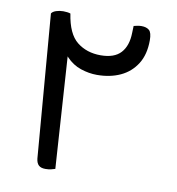

<svg xmlns="http://www.w3.org/2000/svg" viewBox="-73 -687 702 760"><g transform="rotate(10 277.5 -306.5)"><path d="M121 -620Q128 -620 136.5 -619Q145 -618 150 -616Q162 -536 201 -505Q240 -474 296 -474Q351 -474 377 -502.5Q403 -531 404 -583L405 -611Q412 -613 420.5 -614.5Q429 -616 436 -616Q456 -616 467 -606.5Q478 -597 478 -566Q478 -509 454 -471Q430 -433 389 -414Q348 -395 295 -395Q263 -395 230 -406Q197 -417 171.5 -444Q146 -471 136 -520L163 -535L198 0Q192 2 182 4.5Q172 7 159 7Q141 7 132 -1.5Q123 -10 121 -28L74 -603Q79 -611 92.5 -615.5Q106 -620 121 -620Z"/></g></svg>

Font: Baloo Bhaijaan 2
Style: Regular
Weight: 400
Designer: Sanskriti Dholi, Noopur Datye and Ek Type
Foundry: Ek Type
Version: Version 1.701